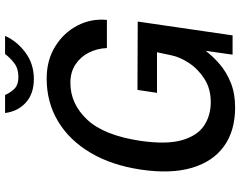

<svg xmlns="http://www.w3.org/2000/svg" viewBox="-115 -822 947 757"><g transform="rotate(-90 358.5 -443.5)"><path d="M313.5 10Q221 10 160.2 -34Q99.5 -78 75.2 -160.8Q51 -243.5 68 -359.5Q85 -476.5 134.8 -560.2Q184.5 -644 259.2 -688.5Q334 -733 427 -733Q500 -733 554.2 -699.2Q608.5 -665.5 636.5 -611.2Q664.5 -557 658.5 -495.5H547.5Q546 -534 529.5 -566.8Q513 -599.5 482.8 -619.5Q452.5 -639.5 410.5 -639.5Q327.5 -639.5 265.2 -573.2Q203 -507 181.5 -362Q167 -261 184.2 -200.2Q201.5 -139.5 241.2 -112.8Q281 -86 334.5 -86Q386.5 -86 425.2 -110.5Q464 -135 487.8 -170.8Q511.5 -206.5 518.5 -239.5L531 -298H371L382.5 -375L652 -374L597.5 0H521.5L536.5 -106Q514 -76.5 483 -50Q452 -23.5 410 -6.8Q368 10 313.5 10ZM425.5 -783.5Q367.5 -783.5 332.5 -815.2Q297.5 -847 291.5 -897H362.5Q369.5 -880 385 -862.2Q400.5 -844.5 434.5 -844.5Q467 -844.5 488.5 -861.2Q510 -878 524 -897H595.5Q575 -850.5 530.2 -817Q485.5 -783.5 425.5 -783.5Z"/></g></svg>

Font: Public Sans Medium
Style: Italic
Weight: 500
Italic angle: -8°
Designer: The Public Sans project authors (U.S. Web Design System). Libre Franklin designed by Pablo Impallari and Rodrigo Fuenzal
Version: Version 1.007; ttfautohint (v1.8.1) -l 8 -r 50 -G 200 -x 14 